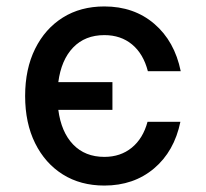

<svg xmlns="http://www.w3.org/2000/svg" viewBox="-20 -564 640 596"><path d="M304 12Q230 12 175 -22.5Q120 -57 89 -119.5Q58 -182 58 -266Q58 -350 89 -412.5Q120 -475 175 -509.5Q230 -544 304 -544Q396 -544 459 -490Q522 -436 541 -343H439Q425 -397 390 -426Q355 -455 304 -455Q244 -455 207 -416.5Q170 -378 161 -309H329V-223H161Q170 -154 207 -115.5Q244 -77 304 -77Q354 -77 389 -105.5Q424 -134 438 -186H540Q521 -94 458 -41Q395 12 304 12Z"/></svg>

Font: Geist Mono Medium
Style: Regular
Weight: 500
Monospace: yes
Designer: Basement.studio, Andrés Briganti, Mateo Zaragoza
Foundry: Basement.studio, Vercel, Andrés Briganti, Guido Ferreyra, Mateo Zaragoza
Version: Version 1.500; ttfautohint (v1.8.4.7-5d5b)